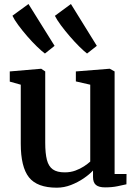

<svg xmlns="http://www.w3.org/2000/svg" viewBox="-20 -902 674 934"><path d="M491 9.5Q461 9.5 446.8 -2.2Q432.5 -14 432.5 -41V-72.5Q415 -53.5 386.8 -34.2Q358.5 -15 325 -2Q291.5 11 256 11Q161 11 121 -39.2Q81 -89.5 81 -203.5V-490L27.5 -505V-554.5L179.5 -567.5H180.5L200 -554.5V-208Q200 -156 208.2 -124.2Q216.5 -92.5 237 -78Q257.5 -63.5 295 -63.5Q323 -63.5 346.8 -72.2Q370.5 -81 388.8 -93Q407 -105 419 -116V-490L349 -506V-554.5L512 -567.5H514L537.5 -554.5V-55.5H595.5L595 -5.5Q577.5 -1.5 551.2 4Q525 9.5 491 9.5ZM198 -642Q183 -653 159.8 -675.5Q136.5 -698 112.2 -726Q88 -754 68.5 -780.5Q49 -807 40.5 -825.5L118.5 -882.5L245.5 -679L199 -642ZM403 -642Q388.5 -653 366 -675.2Q343.5 -697.5 319.8 -725Q296 -752.5 276.2 -779.2Q256.5 -806 247 -825L325 -882.5L451 -679L404 -642Z"/></svg>

Font: Merriweather SemiBold
Style: Regular
Weight: 600
Version: Version 2.100